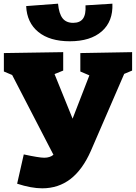

<svg xmlns="http://www.w3.org/2000/svg" viewBox="-20 -993 738 1042"><path d="M697 -710V-610L654 -592L473 -174Q428 -72 362.5 -21.5Q297 29 209 29Q150 29 73 4L109 -155Q192 -137 220 -137Q251 -137 270 -153L46 -586L1 -605V-705L323 -710V-610L276 -591L374 -349L465 -584L416 -605V-705ZM122 -960 295 -973Q300 -919 319.5 -894Q339 -869 377 -869Q414 -869 430.5 -892Q447 -915 444 -964L590 -973Q594 -877 532.5 -823Q471 -769 359 -769Q250 -769 188 -819.5Q126 -870 122 -960Z"/></svg>

Font: Bitter Pro Black
Style: Regular
Weight: 900
Designer: Sol Matas, and Bitter project Authors
Foundry: Sol Matas
Version: Version 1.010